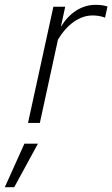

<svg xmlns="http://www.w3.org/2000/svg" viewBox="-91 -509 465 795"><path d="M25 0 130 -481H179L161 -398Q188 -442 225 -465.5Q262 -489 305 -489Q335 -489 354 -482L344 -436Q331 -441 318 -443Q305 -445 293 -445Q252 -445 215 -419Q178 -393 149 -345L74 0ZM-71 266 10 86H66L-32 266Z"/></svg>

Font: Red Hat Text
Style: Italic
Weight: 300
Italic angle: -12°
Designer: Pentagram, MCKL
Foundry: Pentagram, MCKL
Version: Version 1.023